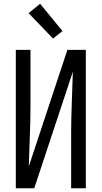

<svg xmlns="http://www.w3.org/2000/svg" viewBox="-20 -1000 540 1020"><path d="M64 0V-735H142V-441Q142 -360 138.5 -278.5Q135 -197 133 -116L338 -735H436V0H358V-294Q358 -375 361.5 -456.5Q365 -538 367 -619L162 0ZM262 -795 132 -930 193 -980 312 -835Z"/></svg>

Font: Iosevka Curly
Style: Regular
Weight: 400
Monospace: yes
Designer: Belleve Invis
Foundry: Belleve Invis
Version: Version 22.1.2; ttfautohint (v1.8.4)